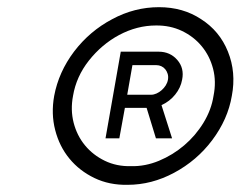

<svg xmlns="http://www.w3.org/2000/svg" viewBox="-20 -819 680 535"><path d="M626 -552Q615 -486.5 571 -428Q528.5 -371.5 465 -337.5Q402.5 -304 335.5 -304Q284.5 -303 243 -323Q201.5 -343 173.5 -377Q145.5 -411 133.8 -456.5Q122 -502 131 -552Q143.5 -618.5 186.5 -675.5Q230 -732.5 292.5 -765.5Q354.5 -799 423 -799Q490 -799 540.5 -765.5Q592 -732.5 615 -675.5Q638.5 -617.5 626 -552ZM183.5 -552Q176 -513 185.2 -477Q194.5 -441 216.8 -414Q239 -387 272 -371Q305 -355 345 -356Q384.5 -355 423 -371Q461.5 -387 493.2 -414Q525 -441 547 -477Q569 -513 575 -552Q583 -591.5 573.8 -627.2Q564.5 -663 542.2 -690Q520 -717 487 -732.8Q454 -748.5 414.5 -748Q362 -748 312 -721.5Q263.5 -695.5 227.5 -650Q192.5 -605.5 183.5 -552ZM422 -675Q454 -675 474 -652Q494 -629 487.5 -597Q483.5 -574.5 468.2 -555.5Q453 -536.5 430 -526L459.5 -433.5H414.5L388.5 -518.5H328L312.5 -433.5H274L316.5 -675ZM334.5 -555H401Q408.5 -555 416.2 -558.5Q424 -562 430.5 -567.8Q437 -573.5 441.8 -581Q446.5 -588.5 448 -597Q449.5 -606 447.2 -613.2Q445 -620.5 440.5 -626Q436 -631.5 429.5 -634.5Q423 -637.5 415.5 -637.5H349Z"/></svg>

Font: Russisch Sans Light
Style: Italic
Weight: 300
Italic angle: -10°
Designer: Michael Sharanda (font) & Cristiano Sobral (main changes)
Foundry: Michael Sharanda
Version: Version 2.00;September 8, 2020;FontCreator 13.0.0.2681 64-bi